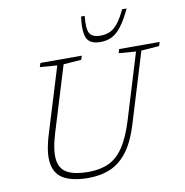

<svg xmlns="http://www.w3.org/2000/svg" viewBox="-98 -1028 1089 1132"><g transform="rotate(-10 446.0 -462.5)"><path d="M192.5 -285Q162.5 -186 169.8 -129.2Q177 -72.5 221.5 -48.8Q266 -25 346.5 -25Q417 -25 468.5 -48.8Q520 -72.5 558.2 -129.8Q596.5 -187 627 -287L745.5 -675.5L643 -683.5L650 -707H892.5L885 -683.5L777.5 -675.5L650 -257Q620 -158 576.5 -99.5Q533 -41 474.5 -15.5Q416 10 340.5 10Q252 10 198.5 -17.2Q145 -44.5 132.5 -108.8Q120 -173 154 -284L274 -675.5L171 -683.5L178.5 -707H426.5L419 -683.5L312 -675.5ZM556 -804Q588 -804 613 -815.2Q638 -826.5 660.8 -855Q683.5 -883.5 708 -935H735Q704 -869.5 676 -833Q648 -796.5 618 -781.8Q588 -767 550 -767Q489 -767 469.5 -803.5Q450 -840 462 -935H484Q475.5 -857.5 491.8 -830.8Q508 -804 556 -804Z"/></g></svg>

Font: Newsreader 6pt ExtraLight
Style: Italic
Weight: 275
Italic angle: -17°
Designer: Hugues Gentile
Foundry: Production Type
Version: Version 1.003; ttfautohint (v1.8.3)